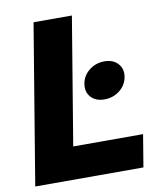

<svg xmlns="http://www.w3.org/2000/svg" viewBox="-82 -795 733 862"><g transform="rotate(-10 284.5 -364.0)"><path d="M8.8 0 129.4 -727.5H304.2L208 -147.5H526.4L502 0ZM383.3 -331.1Q343.8 -331.1 322 -355Q300.3 -378.9 306.2 -415.5Q312 -451.7 342 -475.6Q372.1 -499.5 411.6 -499.5Q451.2 -499.5 473.1 -475.6Q495.1 -451.7 489.3 -415.5Q483.4 -378.9 453.4 -355Q423.3 -331.1 383.3 -331.1Z"/></g></svg>

Font: Inter 28pt ExtraBold
Style: Italic
Weight: 800
Italic angle: -9.3988°
Designer: Rasmus Andersson
Foundry: rsms
Version: Version 4.001;git-66647c0bb